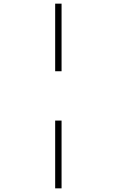

<svg xmlns="http://www.w3.org/2000/svg" viewBox="-20 -782 640 1051"><path d="M282 -392H317V-762H282ZM282 249H317V-122H282Z"/></svg>

Font: Noto Sans Mono ExtraLight
Style: Regular
Weight: 200
Designer: Monotype Design Team
Foundry: Monotype Imaging Inc.
Version: Version 2.014